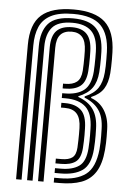

<svg xmlns="http://www.w3.org/2000/svg" viewBox="-56 -851 604 892"><g transform="rotate(5 246.0 -404.5)"><path d="M53.2 0V-626.3Q53.2 -724.1 101.6 -766.6Q149.9 -809 251.5 -809Q351 -809 398 -766.2Q445 -723.3 447.8 -626.1Q448.3 -610 448.3 -592.7Q448.2 -575.5 447.8 -559.1Q447.4 -542.7 446.3 -529Q442.6 -483.8 425 -456Q407.5 -428.1 367.6 -411.1V-406.4Q408.2 -392.1 430.9 -355.8Q453.5 -319.5 454.6 -267.7Q455 -246.6 455.2 -232.2Q455.3 -217.8 454.8 -204.3Q454.3 -190.8 452.9 -171.8Q447.1 -105.5 423.1 -68.1Q399.2 -30.6 357.4 -15.3Q315.6 0 255.9 0H228.9V-22.3H255.9Q333.1 -22.3 375.8 -54.2Q418.5 -86.1 427.2 -171.8Q428.7 -189.9 429.1 -204.6Q429.5 -219.3 429.4 -234Q429.3 -248.8 428.8 -266.6Q427.7 -323.6 404.2 -356.1Q380.8 -388.7 337.2 -405.3V-411.2Q379.6 -429.1 398.3 -456.9Q416.9 -484.7 420.6 -529.8Q421.8 -543.4 422.2 -559.3Q422.5 -575.3 422.5 -592.3Q422.5 -609.2 422 -625.4Q419.6 -708.4 380.4 -748.4Q341.2 -788.3 251.5 -788.3Q185.8 -788.3 148.1 -769Q110.4 -749.6 94.6 -713.3Q78.8 -677 78.8 -625.7V0ZM104.5 0H130.1V-624.7Q130.1 -683.7 157.2 -715.3Q184.4 -746.9 251.5 -746.9Q309.4 -746.9 339.2 -718.4Q369 -689.9 370.8 -623.2Q371.3 -609.5 371.1 -592.9Q371 -576.2 370.6 -559.7Q370.2 -543.3 369.3 -530.1Q364.6 -466.8 332.6 -441.8Q300.6 -416.8 241.8 -416.8H231.9V-394.5H250.1Q311.7 -394.5 343.8 -364.7Q375.9 -335 377.2 -264.6Q377.6 -248.1 377.7 -234.3Q377.8 -220.6 377.5 -206Q377.1 -191.5 375.9 -172.2Q371.6 -110.6 340.8 -88.8Q310 -67 255.9 -67H228.9V-44.7H255.9Q321.7 -44.7 358.9 -71.2Q396 -97.7 401.5 -171.4Q402.9 -190.9 403.2 -205.7Q403.6 -220.5 403.5 -234.6Q403.4 -248.6 402.9 -265.6Q401.8 -321 379.1 -354.7Q356.4 -388.4 307.8 -406.1V-409.3Q351.4 -427 371.4 -455.3Q391.5 -483.6 394.9 -529.2Q395.9 -543.9 396.4 -559.9Q396.9 -576 396.9 -592.5Q396.8 -608.9 396.4 -624.5Q394.3 -697.1 360.8 -732.3Q327.3 -767.6 251.5 -767.6Q169.5 -767.6 137 -730.8Q104.5 -694 104.5 -625.3ZM155.6 0V-624Q155.6 -677.6 179.3 -701.9Q203.1 -726.2 251.5 -726.2Q297.4 -726.2 320.4 -701.5Q343.4 -676.8 345 -622.8Q345.5 -609.3 345.5 -593.3Q345.5 -577.2 345.1 -560.9Q344.8 -544.6 343.6 -529.6Q339.8 -479.6 314.5 -459.4Q289.1 -439.2 241.8 -439.2H231.9V-461.5H241.8Q276.9 -461.5 296 -476.7Q315.2 -491.9 317.9 -529.4Q318.9 -544.8 319.3 -561.2Q319.7 -577.6 319.7 -593.4Q319.7 -609.1 319.3 -621.9Q318.1 -666 300.8 -685.7Q283.4 -705.5 251.5 -705.5Q216.8 -705.5 199 -686Q181.2 -666.6 181.2 -623.7V0ZM228.9 -89.3H255.8Q299.2 -89.3 322.9 -106.6Q346.6 -123.9 350 -171.8Q351.1 -189.7 351.6 -204Q352.1 -218.3 352.1 -232.2Q352.1 -246.2 351.6 -262.7Q350.4 -323.9 323.7 -348Q297 -372.1 250.4 -372.1H231.9V-349.9H250.6Q288.1 -349.9 306.6 -328.7Q325.1 -307.5 325.9 -262.1Q326.3 -246.6 326.2 -233.8Q326.2 -221.1 325.8 -206.6Q325.5 -192.2 324.5 -171.5Q322.5 -137.2 305.5 -124.4Q288.4 -111.6 255.8 -111.6H228.9Z"/></g></svg>

Font: Big Shoulders Inline Text SC Thin
Style: Regular
Weight: 100
Designer: Patric King
Foundry: XO Type Co
Version: Version 2.002